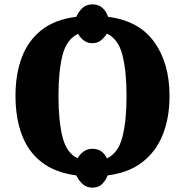

<svg xmlns="http://www.w3.org/2000/svg" viewBox="-20 -798 848 880"><path d="M403 62Q375 62 356.5 43.5Q338 25 330 6Q232 -7 170.5 -55Q109 -103 80 -180.5Q51 -258 51 -359Q51 -458 80 -535Q109 -612 170.5 -660.5Q232 -709 330 -721Q338 -742 356.5 -760Q375 -778 403 -778Q433 -778 451 -760.5Q469 -743 475 -721Q617 -703 687 -605.5Q757 -508 757 -358Q757 -258 726 -180.5Q695 -103 632 -54.5Q569 -6 473 6Q467 25 450 43.5Q433 62 403 62ZM336 -73Q345 -90 362.5 -103Q380 -116 403 -116Q429 -116 445.5 -103.5Q462 -91 470 -72Q522 -96 541 -170Q560 -244 560 -358Q560 -472 541 -546Q522 -620 470 -644Q460 -628 444 -614Q428 -600 403 -600Q380 -600 363.5 -613Q347 -626 338 -643Q285 -618 266.5 -545Q248 -472 248 -358Q248 -244 266.5 -170Q285 -96 336 -73Z"/></svg>

Font: Noto Serif SemiCondensed Black
Style: Regular
Weight: 900
Width: 4
Designer: Monotype Design Team
Foundry: Monotype Imaging Inc.
Version: Version 2.014; ttfautohint (v1.8.4.7-5d5b)